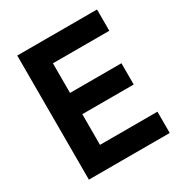

<svg xmlns="http://www.w3.org/2000/svg" viewBox="-165 -819 884 938"><g transform="rotate(-30 277.0 -350.0)"><path d="M522 0H66V-700H516V-580H198V-413H488V-293H198V-120H522Z"/></g></svg>

Font: Rootstock Sans Headline
Style: Bold
Weight: 700
Designer: Florian Karsten
Foundry: Florian Karsten
Version: Version 2.000;FEAKit 1.0